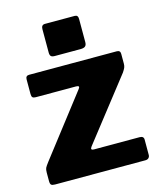

<svg xmlns="http://www.w3.org/2000/svg" viewBox="-111 -823 755 903"><g transform="rotate(-15 266.0 -371.0)"><path d="M45 0Q31 0 26 -4.5Q21 -9 21 -23V-64Q21 -79 24.5 -86.5Q28 -94 41 -111L268 -405Q280 -420 259 -420H63Q52 -420 47.5 -424.5Q43 -429 43 -441V-512Q43 -530 60 -530H487Q504 -530 504 -513V-465Q504 -454 500.5 -446Q497 -438 489 -426L257 -129Q244 -112 264 -112H486Q506 -112 506 -95V-20Q506 -12 500.5 -6Q495 0 484 0H45ZM355 -723V-610Q355 -596 348 -590Q341 -584 325 -584H200Q186 -584 181 -589.5Q176 -595 176 -607V-721Q176 -742 194 -742H339Q355 -742 355 -723Z"/></g></svg>

Font: Libre Franklin Thin ExtraBold
Style: Regular
Weight: 800
Version: Version 3.000